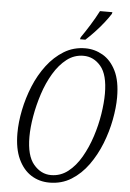

<svg xmlns="http://www.w3.org/2000/svg" viewBox="-62 -976 697 1032"><g transform="rotate(5 287.0 -460.0)"><path d="M244 11Q189 11 145.5 -16.5Q102 -44 76 -99.5Q50 -155 50 -239Q50 -298 63.5 -364.5Q77 -431 103 -494.5Q129 -558 168.5 -610Q208 -662 259.5 -693.5Q311 -725 375 -725Q425 -725 469 -699.5Q513 -674 540 -619.5Q567 -565 567 -477Q567 -422 554.5 -356Q542 -290 516.5 -225.5Q491 -161 452.5 -107.5Q414 -54 362 -21.5Q310 11 244 11ZM249 -30Q300 -30 340.5 -61.5Q381 -93 411 -145Q441 -197 461 -258.5Q481 -320 490.5 -381Q500 -442 500 -491Q500 -593 461.5 -638.5Q423 -684 368 -684Q318 -684 278 -653Q238 -622 207.5 -571Q177 -520 157 -458.5Q137 -397 126.5 -336Q116 -275 116 -225Q116 -123 155.5 -76.5Q195 -30 249 -30ZM341 -771 344 -782Q365 -812 390 -852Q415 -892 435 -931H502L500 -922Q487 -901 465 -873Q443 -845 417.5 -818Q392 -791 370 -771Z"/></g></svg>

Font: Noto Serif ExtraCondensed Light
Style: Italic
Weight: 300
Width: 2
Italic angle: -12°
Designer: Monotype Design Team
Foundry: Monotype Imaging Inc.
Version: Version 2.014; ttfautohint (v1.8.4.7-5d5b)